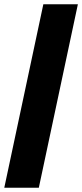

<svg xmlns="http://www.w3.org/2000/svg" viewBox="-71 -755 383 895"><path d="M-51 120 131 -735H292L110 120Z"/></svg>

Font: Kanit SemiBold
Style: Italic
Weight: 600
Italic angle: -12°
Designer: Katatrad Team
Foundry: CadsonDemak
Version: Version 2.000; ttfautohint (v1.8.3)